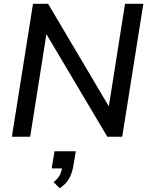

<svg xmlns="http://www.w3.org/2000/svg" viewBox="-20 -725 790 1018"><path d="M43 0ZM43 0 155 -705H235L557 -161L643 -705H740L628 0H549L226 -544L140 0ZM297 273 264 241Q286 223 295.5 206Q305 189 309 168H254L269 77H382L370 148Q364 189 348 219Q332 249 297 273Z"/></svg>

Font: Winston Medium
Style: Italic
Weight: 500
Italic angle: -9°
Designer: Original fonts by Vernon Adams / Changes by Cristiano Sobral
Foundry: Original fonts by Vernon Adams / Changes by Cristiano Sobral
Version: Version 2.503;July 17, 2020;FontCreator 13.0.0.2655 64-bit